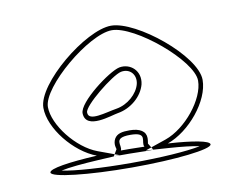

<svg xmlns="http://www.w3.org/2000/svg" viewBox="-59 -792 809 627"><g transform="rotate(-10 346.0 -478.0)"><path d="M66 -274C66 -258 186 -244 332 -244C478 -244 597 -258 597 -274C597 -286 542 -296 460 -301C534 -327 608 -416 608 -486C608 -566 428 -712 344 -712C259 -712 80 -566 80 -486C80 -418 152 -329 225 -302C132 -297 66 -287 66 -274ZM95 -486C95 -553 267 -697 344 -697C420 -697 593 -553 593 -486C593 -425 524 -339 455 -315L385 -291L459 -286C503 -283 539 -279 561 -274C516 -265 431 -259 332 -259C233 -259 146 -265 103 -274C130 -280 174 -284 226 -287L298 -291L230 -316C162 -341 95 -427 95 -486ZM203 -446C205 -389 296 -424 317 -427C360 -434 399 -467 409 -506C419 -550 384 -580 347 -573C313 -566 202 -483 203 -446ZM218 -446C216 -468 321 -552 350 -558C380 -564 401 -540 394 -510C386 -478 352 -448 315 -442C278 -436 218 -415 218 -446ZM279 -290 292 -312C292 -312 284 -330 294 -347C303 -362 320 -365 344 -365C379 -365 398 -352 398 -330C398 -320 396 -314 396 -312L410 -289H383C365 -289 349 -290 332 -290ZM305 -305H332C350 -305 366 -304 383 -304C373 -320 405 -350 344 -350C283 -350 314 -321 305 -305Z"/></g></svg>

Font: Ampere
Style: OuLn
Weight: 400
Version: Version 1